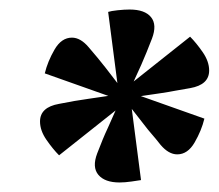

<svg xmlns="http://www.w3.org/2000/svg" viewBox="-20 -678 459 403"><path d="M104 -352Q91 -365 77.5 -384.5Q64 -404 64 -423Q64 -453 104 -460Q124 -464 136 -466Q148 -468 165 -470.5Q182 -473 216 -478L253 -501L379 -601Q392 -588 405.5 -568.5Q419 -549 419 -530Q419 -500 379 -493Q360 -490 347.5 -487.5Q335 -485 318 -482.5Q301 -480 267 -475L230 -452ZM352 -354Q334 -354 317 -374Q306 -388 298.5 -396.5Q291 -405 281.5 -417.5Q272 -430 253 -454L215 -474L74 -524Q80 -549 94.5 -574Q109 -599 131 -599Q149 -599 166 -579Q178 -565 185 -556.5Q192 -548 201.5 -536Q211 -524 230 -499L268 -479L409 -429Q403 -404 388.5 -379Q374 -354 352 -354ZM231 -295Q200 -295 186.5 -311Q173 -327 184 -356Q191 -374 195.5 -385Q200 -396 207 -411Q214 -426 227 -456V-499L207 -653Q213 -655 227 -656.5Q241 -658 252 -658Q284 -658 297 -642Q310 -626 299 -597Q292 -579 287.5 -568Q283 -557 276.5 -542Q270 -527 256 -497V-454L276 -300Q270 -299 256 -297Q242 -295 231 -295Z"/></svg>

Font: Rasa
Style: Italic
Weight: 400
Italic angle: -7.10001°
Designer: Anna Giedrys (Yrsa+Rasa design), David Brezina (Yrsa art-direction, Rasa art-direction, design)
Foundry: Rosetta Type Foundry
Version: Version 2.004